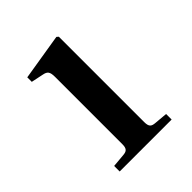

<svg xmlns="http://www.w3.org/2000/svg" viewBox="-187 -807 933 933"><g transform="rotate(-45 280.0 -340.0)"><path d="M102 0H459V-38L391 -44C367 -46 356 -53 356 -85V-672L347 -680L108 -641V-610L170 -597C196 -592 205 -583 205 -547V-85C205 -53 194 -46 170 -44L102 -38Z"/></g></svg>

Font: Heuristica
Style: Bold
Weight: 700
Version: Version 1.0.1